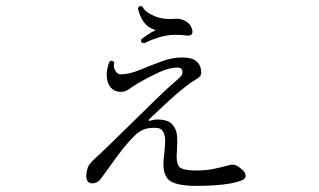

<svg xmlns="http://www.w3.org/2000/svg" viewBox="-20 -593 1040 625"><path d="M618 12Q560 12 535.5 -3Q511 -18 512 -62Q512 -69 513 -77.5Q514 -86 515 -95Q517 -114 517.5 -133Q518 -152 511 -164.5Q504 -177 485 -177Q462 -177 449 -172Q436 -167 423 -156Q391 -125 362 -85Q333 -45 308 -11Q301 -2 293.5 1Q286 4 279 4Q259 2 261 -25Q263 -43 268 -52.5Q273 -62 287 -75Q310 -96 343.5 -128.5Q377 -161 414.5 -198Q452 -235 487.5 -269.5Q523 -304 551 -328Q565 -340 569.5 -345.5Q574 -351 574 -358Q574 -373 558 -373Q530 -373 495 -356.5Q460 -340 431 -323Q417 -315 402.5 -304.5Q388 -294 375 -294Q354 -294 343 -305.5Q332 -317 329 -333Q326 -348 328.5 -364Q331 -380 337 -393Q346 -399 352 -389Q348 -376 355 -363.5Q362 -351 373 -351Q400 -351 434 -365Q468 -379 504 -392.5Q540 -406 573 -406Q605 -406 619.5 -393.5Q634 -381 635 -359Q636 -348 628.5 -342Q621 -336 611 -330Q607 -328 603.5 -325.5Q600 -323 596 -320Q566 -298 531.5 -266.5Q497 -235 467 -206Q459 -198 469 -200Q473 -201 478.5 -202.5Q484 -204 491 -204Q527 -204 541 -188Q555 -172 556.5 -149Q558 -126 556 -105Q556 -99 555.5 -94Q555 -89 555 -84Q555 -52 570.5 -45Q586 -38 620 -38Q652 -38 681.5 -44.5Q711 -51 728 -56Q733 -58 742.5 -56.5Q752 -55 768 -41Q780 -31 779.5 -20Q779 -9 762 -4Q717 12 618 12ZM449 -452Q436 -454 440 -465Q450 -473 462 -481Q474 -489 487 -495Q462 -502 448 -521.5Q434 -541 429 -566Q434 -577 444 -571Q452 -554 482 -541Q512 -528 552 -532Q567 -533 581.5 -525.5Q596 -518 601 -508Q609 -492 605.5 -484Q602 -476 590 -477Q547 -483 515 -476Q483 -469 449 -452Z"/></svg>

Font: Zen Old Mincho
Style: Regular
Weight: 400
Designer: Yoshimichi Ohira
Foundry: Positype
Version: Version 1.001